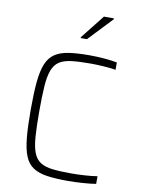

<svg xmlns="http://www.w3.org/2000/svg" viewBox="-99 -986 776 1060"><g transform="rotate(10 288.5 -456.0)"><path d="M356 8Q287 8 239.5 1Q192 -6 161.5 -26Q131 -46 115 -85Q99 -124 93 -187Q87 -250 87 -344Q87 -437 93 -500Q99 -563 115 -602Q131 -641 161.5 -661.5Q192 -682 239.5 -689Q287 -696 356 -696Q395 -696 438 -692.5Q481 -689 510 -683V-642Q479 -647 440 -649.5Q401 -652 369 -652Q305 -652 262.5 -647Q220 -642 194.5 -625.5Q169 -609 156 -575.5Q143 -542 139 -485.5Q135 -429 135 -344Q135 -259 139 -202.5Q143 -146 156 -112.5Q169 -79 194.5 -62.5Q220 -46 262.5 -41Q305 -36 369 -36Q403 -36 443.5 -38.5Q484 -41 514 -46V-3Q483 2 438.5 5Q394 8 356 8ZM290 -781V-786L396 -920H452V-915L325 -781Z"/></g></svg>

Font: Saira ExtraLight
Style: Regular
Weight: 200
Designer: Hector Gatti with collaboration of the Omnibus-Type team
Foundry: Omnibus-Type
Version: Version 1.100; ttfautohint (v1.8.3)